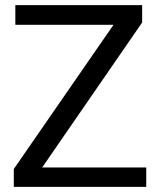

<svg xmlns="http://www.w3.org/2000/svg" viewBox="-20 -731 623 751"><path d="M34 -70 424 -634H40V-711H536V-643L145 -76H552V0H34Z"/></svg>

Font: Freesentation 5 Medium
Style: Regular
Weight: 500
Designer: glyphs from Roboto by Christian Robertson / Hangul glyphs from Noto Sans CJK(Source Han Sans) by Jang Soo-young and Kang
Foundry: PT&
Version: Version 2.001